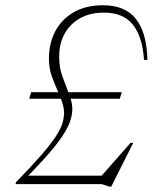

<svg xmlns="http://www.w3.org/2000/svg" viewBox="-20 -700 590 730"><path d="M443 -349.5 435.5 -324.5H248.5Q251.5 -315 253.2 -305Q255 -295 255 -285Q255 -254.5 238.8 -220Q222.5 -185.5 185.8 -140.2Q149 -95 87.5 -32H366.5L476 -156.5H486.5L403 9.5H395.5L366.5 0H39L41 -7.5Q100.5 -68.5 136.8 -110.2Q173 -152 191.8 -180.8Q210.5 -209.5 217 -230.5Q223.5 -251.5 223.5 -271Q223.5 -284.5 220.2 -297.8Q217 -311 211.5 -324.5H91L98.5 -349.5H201.5Q189 -377.5 177.5 -408.5Q166 -439.5 166 -476.5Q166 -535.5 190.2 -581.2Q214.5 -627 260.5 -653.5Q306.5 -680 371.5 -680Q456 -680 497 -627.8Q538 -575.5 540.5 -472.5H527.5Q522 -559 485.8 -605.5Q449.5 -652 375.5 -652Q321.5 -652 283.2 -630Q245 -608 225 -570.5Q205 -533 205 -486.5Q205 -442.5 217 -410Q229 -377.5 240 -349.5Z"/></svg>

Font: Newsreader Text ExtraLight
Style: Italic
Weight: 275
Italic angle: -17°
Designer: Hugues Gentile
Foundry: Production Type
Version: Version 1.001